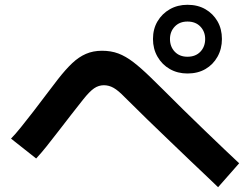

<svg xmlns="http://www.w3.org/2000/svg" viewBox="-20 -818 1040 802"><path d="M979 -136 891 -36Q874 -53 844 -81Q814 -109 775.5 -146Q737 -183 691.5 -226.5Q646 -270 597.5 -317Q549 -364 501 -412Q474 -440 454.5 -451Q435 -462 414 -462Q392 -462 373 -449Q354 -436 327 -402Q304 -373 277.5 -339Q251 -305 224.5 -270.5Q198 -236 174 -206Q150 -176 131 -156L26 -239Q43 -256 67.5 -286.5Q92 -317 119.5 -352.5Q147 -388 173.5 -423.5Q200 -459 222 -487Q254 -528 281.5 -554Q309 -580 339 -593Q369 -606 406 -606Q444 -606 474.5 -594.5Q505 -583 537 -558.5Q569 -534 610 -494Q629 -476 664.5 -440.5Q700 -405 744 -361.5Q788 -318 833.5 -274.5Q879 -231 917.5 -194Q956 -157 979 -136ZM763 -511Q722 -511 689.5 -529.5Q657 -548 638 -581Q619 -614 619 -655Q619 -697 638 -729Q657 -761 689.5 -779.5Q722 -798 763 -798Q806 -798 838 -779.5Q870 -761 888.5 -729Q907 -697 907 -655Q907 -614 888.5 -581Q870 -548 838 -529.5Q806 -511 763 -511ZM763 -581Q797 -581 817 -602Q837 -623 837 -655Q837 -686 817 -707Q797 -728 763 -728Q730 -728 710 -707Q690 -686 690 -655Q690 -623 710 -602Q730 -581 763 -581Z"/></svg>

Font: Murecho Thin SemiBold
Style: Regular
Weight: 600
Version: Version 1.010